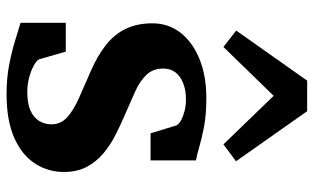

<svg xmlns="http://www.w3.org/2000/svg" viewBox="-197 -703 910 556"><g transform="rotate(90 258.0 -425.0)"><path d="M252.5 11Q205.5 11 165.2 3Q125 -5 94.2 -14.8Q63.5 -24.5 46 -29.5V-160.5H129.5L152 -82.5Q157 -74.5 171.8 -66.8Q186.5 -59 206.2 -54Q226 -49 246 -49Q279 -49 299.5 -58Q320 -67 330 -83Q340 -99 340 -119Q340 -146 320 -164.2Q300 -182.5 265 -198.2Q230 -214 184.5 -233.5Q141 -252.5 110.2 -276.8Q79.5 -301 63.5 -334Q47.5 -367 47.5 -411.5Q47.5 -457 74.2 -492Q101 -527 149.8 -547.2Q198.5 -567.5 264 -567.5Q312.5 -567.5 347.2 -560.8Q382 -554 405.8 -547Q429.5 -540 444.5 -537.5V-406H366L343 -481.5Q339 -488.5 328 -494.5Q317 -500.5 301.5 -504.5Q286 -508.5 268 -508.5Q240.5 -508.5 220.2 -500.2Q200 -492 189.2 -477.5Q178.5 -463 178.5 -443Q178.5 -413 196.8 -394Q215 -375 244.2 -361.8Q273.5 -348.5 306 -334.5Q338 -321 368.8 -305.5Q399.5 -290 424 -269.5Q448.5 -249 463.2 -221.2Q478 -193.5 478 -155Q478 -108.5 453.2 -70.8Q428.5 -33 378.5 -11Q328.5 11 252.5 11ZM116 -617 68.5 -654 213.5 -859.5H302L447 -653.5L398 -617L257.5 -762.5Z"/></g></svg>

Font: Merriweather 20pt
Style: Bold
Weight: 700
Version: Version 2.100